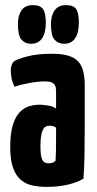

<svg xmlns="http://www.w3.org/2000/svg" viewBox="-20 -720 378 750"><path d="M162 10Q134 10 108.5 5Q83 0 63 -16Q43 -32 31.5 -63Q20 -94 20 -146Q20 -197 29.5 -229.5Q39 -262 55.5 -280Q72 -298 92.5 -304.5Q113 -311 135 -311Q146 -311 166 -308Q186 -305 199 -296Q199 -296 199 -307.5Q199 -319 199 -335Q199 -351 199 -365Q199 -378 195 -386Q191 -394 182 -398Q173 -402 157 -402Q129 -402 95.5 -396Q62 -390 37 -381Q28 -398 25 -416Q22 -434 22 -446Q22 -455 25.5 -465.5Q29 -476 36 -481Q47 -489 86 -499.5Q125 -510 185 -510Q254 -510 282.5 -483Q311 -456 311 -388V-341Q311 -284 311 -224Q311 -164 310 -111.5Q309 -59 306 -22Q281 -7 244 1.5Q207 10 162 10ZM170 -82Q177 -82 185 -84.5Q193 -87 197 -92Q198 -103 198.5 -125.5Q199 -148 199 -174Q199 -200 199 -221Q194 -226 186.5 -227.5Q179 -229 173 -229Q165 -229 158.5 -225.5Q152 -222 147.5 -213Q143 -204 140.5 -188.5Q138 -173 138 -149Q138 -131 139.5 -118.5Q141 -106 144.5 -97.5Q148 -89 154.5 -85.5Q161 -82 170 -82ZM101 -549Q78 -549 64 -565Q50 -581 50 -626Q50 -659 64 -679.5Q78 -700 108 -700Q137 -700 148 -684.5Q159 -669 159 -631Q159 -592 144.5 -570.5Q130 -549 101 -549ZM231 -549Q207 -549 193 -565Q179 -581 179 -626Q179 -659 193.5 -679.5Q208 -700 238 -700Q267 -700 277.5 -684.5Q288 -669 288 -631Q288 -592 273.5 -570.5Q259 -549 231 -549Z"/></svg>

Font: Yanone Kaffeesatz ExtraLight
Style: Regular
Weight: 200
Designer: Yanone (Cyrillic: Daniel Pouzeot, Huerta Tipografica, and Cyreal)
Foundry: Yanone
Version: Version 2.003